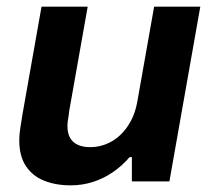

<svg xmlns="http://www.w3.org/2000/svg" viewBox="-20 -546 641 578"><path d="M193 12Q148 12 113 -2Q78 -16 58 -46Q38 -76 38 -124Q38 -141 41 -159.5Q44 -178 47 -198L105 -526H244L188 -210Q187 -198 185 -187.5Q183 -177 183 -167Q183 -144 191.5 -130Q200 -116 215.5 -109.5Q231 -103 251 -103Q276 -103 299 -112Q322 -121 341 -138.5Q360 -156 373.5 -181Q387 -206 393 -238L444 -526H583L490 0H377V-73H370Q349 -48 321 -28.5Q293 -9 260.5 1.5Q228 12 193 12Z"/></svg>

Font: Archivo SemiBold
Style: Bold Italic
Weight: 700
Italic angle: -10°
Version: Version 2.001